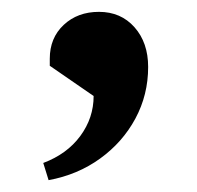

<svg xmlns="http://www.w3.org/2000/svg" viewBox="-20 -162 333 324"><path d="M62 142 53 113Q93 98 115.5 67.5Q138 37 138 0L64 -51V-63Q64 -98 87.5 -120Q111 -142 147 -142Q184 -142 207 -116Q230 -90 230 -49Q230 -2 208.5 38Q187 78 149 105.5Q111 133 62 142Z"/></svg>

Font: Platypi Light
Style: Regular
Weight: 400
Version: Version 1.200